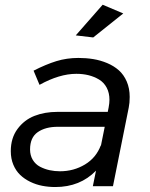

<svg xmlns="http://www.w3.org/2000/svg" viewBox="-20 -768 618 792"><path d="M446 0H363L376 -64Q310.5 3.5 208 3.5Q180.5 3.5 154.5 -1.5Q128.5 -6.5 104.8 -18Q81 -29.5 63.2 -46.5Q45.5 -63.5 35 -88.5Q24.5 -113.5 24.5 -144.5Q24.5 -198.5 52.2 -236Q80 -273.5 122.2 -290Q164.5 -306.5 216.5 -306.5H424.5L428 -324Q431.5 -342.5 431.5 -356Q431.5 -385 420 -406.5Q408.5 -428 388.5 -440Q368.5 -452 345 -457.8Q321.5 -463.5 295 -463.5Q225 -463.5 143 -418L118.5 -476.5Q169.5 -502.5 212.5 -515.8Q255.5 -529 303.5 -529Q335.5 -529 364.8 -524.2Q394 -519.5 422 -507.8Q450 -496 470.2 -478Q490.5 -460 502.8 -431.8Q515 -403.5 515 -368Q515 -343.5 511 -324ZM292.5 -622 403.5 -748.5 488.5 -712.5 364.5 -613.5ZM227.5 -61.5Q284 -61.5 330.5 -89.5Q377 -117.5 396 -169V-165.5L412 -245H218.5Q167.5 -245 135.8 -223Q104 -201 104 -151.5Q104 -127 115.2 -108.5Q126.5 -90 145.2 -80.2Q164 -70.5 184.5 -66Q205 -61.5 227.5 -61.5Z"/></svg>

Font: Argentum Sans Light
Style: Italic
Weight: 300
Italic angle: -11.3°
Designer: Julieta Ulanovsky (font), Owen Earl (portions from Jones font), Cristiano Sobral (main changes and remaster)
Foundry: Julieta Ulanovsky (font), Owen Earl (portions from Jones font), Cristiano Sobral (main changes and remaster)
Version: Version 3.127